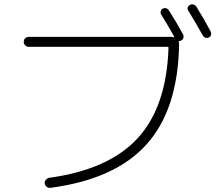

<svg xmlns="http://www.w3.org/2000/svg" viewBox="-20 -860 1040 904"><path d="M115.2 -639.6Q105.5 -639.6 98.6 -646.5Q91.8 -653.3 91.8 -663.1Q91.8 -672.9 98.6 -679.7Q105.5 -686.5 115.2 -686.5H788.1Q791 -686.5 796.9 -684.6Q797.9 -683.6 799.3 -684.6Q800.8 -685.5 799.8 -688.5Q783.2 -718.8 739.3 -791Q734.4 -797.9 736.8 -806.6Q739.3 -815.4 746.1 -819.3Q753.9 -823.2 761.7 -821.3Q769.5 -819.3 775.4 -810.5Q809.6 -757.8 841.8 -698.2Q845.7 -690.4 843.8 -682.1Q841.8 -673.8 834 -669.9Q830.1 -667 824.2 -667Q820.3 -667 821.3 -664.1Q823.2 -660.2 823.2 -651.4Q818.4 -345.7 670.4 -180.7Q522.5 -15.6 216.8 24.4Q207 25.4 199.7 19.5Q192.4 13.7 190.4 3.9Q189.5 -4.9 194.8 -12.2Q200.2 -19.5 209 -22.5Q491.2 -60.5 627.9 -209Q764.6 -357.4 773.4 -635.7Q773.4 -639.6 767.6 -639.6ZM934.6 -693.4Q901.4 -752.9 867.2 -808.6Q856.4 -825.2 874 -836.9Q881.8 -840.8 890.6 -838.9Q899.4 -836.9 904.3 -829.1Q941.4 -769.5 971.7 -711.9Q975.6 -704.1 973.6 -696.3Q971.7 -688.5 963.9 -683.6Q945.3 -675.8 934.6 -693.4Z"/></svg>

Font: Rounded-L Mgen+ 1mn light
Style: Regular
Weight: 200
Designer: [Source Han Sans]
Ryoko NISHIZUKA  (kana & ideographs); Paul D. Hunt (Latin, Greek & Cyrillic); Wenlong ZHANG  (bopomofo
Version: Version 1.059.20150602